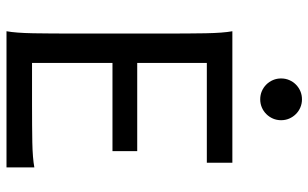

<svg xmlns="http://www.w3.org/2000/svg" viewBox="-204 -770 973 606"><g transform="rotate(90 283.0 -466.5)"><path d="M456.5 -412.6V-334.5H178.2V-80.6H307.1Q379.9 -80.6 429.2 -81.5Q478.5 -82.5 507.8 -87.9V0H78.1Q83.5 -29.3 84.5 -84.7Q85.4 -140.1 85.4 -212.4V-500.5Q85.4 -572.8 84.5 -628.2Q83.5 -683.6 78.1 -712.9H493.2V-632.3H178.2V-412.6ZM227.1 -866.7Q227.1 -880.4 232.2 -892.3Q237.3 -904.3 246.3 -913.3Q255.4 -922.4 267.3 -927.5Q279.3 -932.6 293 -932.6Q306.6 -932.6 318.6 -927.5Q330.6 -922.4 339.6 -913.3Q348.6 -904.3 353.8 -892.3Q358.9 -880.4 358.9 -866.7Q358.9 -853 353.8 -841.1Q348.6 -829.1 339.6 -820.1Q330.6 -811 318.6 -805.9Q306.6 -800.8 293 -800.8Q279.3 -800.8 267.3 -805.9Q255.4 -811 246.3 -820.1Q237.3 -829.1 232.2 -841.1Q227.1 -853 227.1 -866.7Z"/></g></svg>

Font: Andika Basic
Style: Regular
Weight: 400
Designer: Annie Olsen & Victor Gaultney
Foundry: SIL International
Version: Version 1.000